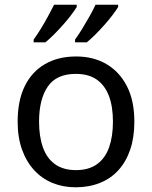

<svg xmlns="http://www.w3.org/2000/svg" viewBox="-20 -786 645 816"><path d="M551 -269Q551 -202 533.5 -150.5Q516 -99 483.5 -63Q451 -27 404.5 -8.5Q358 10 301 10Q248 10 203 -8.5Q158 -27 125 -63Q92 -99 73.5 -150.5Q55 -202 55 -269Q55 -358 85 -419.5Q115 -481 171 -513.5Q227 -546 304 -546Q377 -546 432.5 -513.5Q488 -481 519.5 -419.5Q551 -358 551 -269ZM146 -269Q146 -206 162.5 -159.5Q179 -113 214 -88Q249 -63 303 -63Q357 -63 392 -88Q427 -113 443.5 -159.5Q460 -206 460 -269Q460 -333 443 -378Q426 -423 391.5 -447.5Q357 -472 302 -472Q220 -472 183 -418Q146 -364 146 -269ZM482 -756Q474 -743 459 -723Q444 -703 424.5 -681Q405 -659 385.5 -639.5Q366 -620 349 -606H299V-618Q313 -637 329 -663Q345 -689 360.5 -716.5Q376 -744 386 -766H482ZM306 -756Q298 -743 283 -723Q268 -703 248.5 -681Q229 -659 209.5 -639.5Q190 -620 173 -606H123V-618Q137 -637 153 -663Q169 -689 184 -716.5Q199 -744 210 -766H306Z"/></svg>

Font: Noto Sans Kannada
Style: Regular
Weight: 400
Designer: Jelle Bosma - Monotype Design Team
Foundry: Monotype Imaging Inc.
Version: Version 2.003